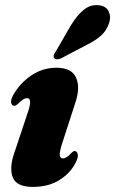

<svg xmlns="http://www.w3.org/2000/svg" viewBox="-20 -724 452 754"><path d="M227.5 -102Q241 -102 261 -124Q268 -131 273 -131Q281.5 -131 285 -119.5Q288.5 -108 278 -87Q257.5 -45 214.2 -17.5Q171 10 109 10Q44.5 10 30 -27.8Q15.5 -65.5 37 -126L90.5 -286.5Q108 -338.5 86.5 -338.5Q79 -338.5 70.8 -333.5Q62.5 -328.5 48 -314Q41 -308.5 36 -308.5Q27 -308.5 24 -319.2Q21 -330 31 -349Q57.5 -397 102.5 -427.5Q147.5 -458 202 -458Q261.5 -458 278.8 -419Q296 -380 275.5 -319.5L224 -160.5Q213.5 -128 214.8 -115Q216 -102 227.5 -102ZM259 -625.5Q282.5 -664 309 -685.5Q335.5 -707 367 -703.5Q397.5 -700.5 407.2 -678.2Q417 -656 408 -632Q398 -603 376 -583.5Q354 -564 320 -547.5L219 -494.5Q211 -491 203.5 -491.2Q196 -491.5 192.5 -496.5Q189 -502.5 192 -509.5Q195 -516.5 200.5 -524.5Z"/></svg>

Font: Fraunces 144pt Soft Black
Style: Italic
Weight: 900
Italic angle: -16°
Version: Version 1.000;[b76b70a41]